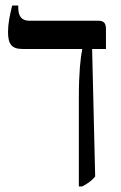

<svg xmlns="http://www.w3.org/2000/svg" viewBox="-20 -667 438 694"><path d="M265 7H277C296 -3 311 -13 324 -29L313 -490H363V-563C363 -584 354 -592 336 -592H87C58 -592 46 -608 46 -640V-647H24C15 -610 9 -582 9 -551C9 -507 23 -490 61 -490H277V-488C271 -457 265 -405 265 -314Z"/></svg>

Font: Noto Serif Hebrew Condensed Medium
Style: Regular
Weight: 500
Width: 3
Designer: Monotype Design Team
Foundry: Monotype Imaging Inc.
Version: Version 2.004